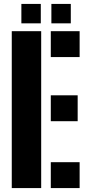

<svg xmlns="http://www.w3.org/2000/svg" viewBox="-20 -959 448 979"><path d="M40 0V-800H190V0ZM239 -668V-800H386V-668ZM239 -341V-473H376V-341ZM239 0V-132H386V0ZM242 -840V-939H341V-840ZM89 -840V-939H188V-840Z"/></svg>

Font: Big Shoulders Stencil Display Black
Style: Regular
Weight: 900
Designer: Patric King
Foundry: XO Type Co
Version: Version 1.000